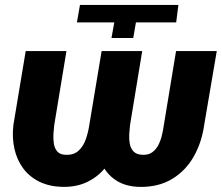

<svg xmlns="http://www.w3.org/2000/svg" viewBox="-20 -731 880 762"><path d="M433.6 -642.1H285.2L297.4 -711.4H688L679.2 -642.1H519.5L508.8 -580.1H422.4ZM383.3 -528.3H515.1L465.8 -235.4Q459 -186.5 441.4 -141.6Q423.8 -96.7 394.8 -62Q365.7 -27.3 324 -7.8Q282.2 11.7 227.5 10.7Q174.8 9.3 135.5 -10.3Q96.2 -29.8 71.5 -63.5Q46.9 -97.2 37.1 -141.1Q27.3 -185.1 33.2 -235.4L82 -528.3H243.7L195.3 -234.9Q193.4 -220.2 192.1 -200.4Q190.9 -180.7 193.6 -161.9Q196.3 -143.1 206.8 -130.4Q217.3 -117.7 238.8 -116.7Q272.5 -114.7 292 -133.1Q311.5 -151.4 321 -179.7Q330.6 -208 334.5 -235.4ZM678.7 -528.3H840.3L790.5 -235.8Q780.8 -166 748.8 -109.6Q716.8 -53.2 662.6 -20.5Q608.4 12.2 533.2 10.7Q481.4 9.3 446.3 -11.7Q411.1 -32.7 391.1 -67.6Q371.1 -102.5 364.7 -146Q358.4 -189.5 363.8 -235.4L412.6 -528.3H544.4L496.1 -234.9Q494.1 -218.3 492.9 -198.5Q491.7 -178.7 495.1 -160.4Q498.5 -142.1 510 -129.9Q521.5 -117.7 544.4 -116.7Q568.4 -115.2 584 -126.5Q599.6 -137.7 608.9 -156.2Q618.2 -174.8 623 -195.8Q627.9 -216.8 630.4 -235.4Z"/></svg>

Font: Roboto Black
Style: Italic
Weight: 900
Italic angle: -12°
Designer: Christian Robertson
Foundry: Google
Version: Version 3.0; 2020